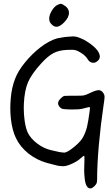

<svg xmlns="http://www.w3.org/2000/svg" viewBox="-20 -888 585 1029"><path d="M431.2 20.5Q432.6 -9.8 432.6 -31.7Q432.6 -53.2 431.2 -53.2Q429.2 -53.2 424.3 -49.8Q418.9 -45.9 413.6 -41Q397 -24.9 367.2 -11.2Q336.9 2.9 319.3 2.9Q303.7 2.4 289.1 0Q274.9 -2.9 232.4 -14.6Q177.7 -29.8 132.8 -64.9Q88.4 -100.6 65.9 -147Q55.7 -167.5 48.8 -193.8Q42 -219.7 38.6 -249Q35.2 -278.3 35.2 -309.1Q35.2 -334 37.6 -360.4Q42.5 -418 60.1 -463.9Q76.2 -507.3 114.3 -553.7Q151.9 -599.6 195.3 -633.3Q218.8 -651.4 242.2 -664.1Q266.1 -677.2 287.1 -682.6Q296.9 -685.1 314.9 -687.5Q321.3 -688.5 327.6 -689.5Q338.4 -690.9 348.1 -691.4Q361.8 -692.9 371.1 -692.9Q378.9 -692.9 384.3 -691.9Q396 -690.4 415.5 -681.6Q428.2 -676.8 445.8 -665.5Q463.4 -654.8 475.6 -644.5Q507.8 -618.2 513.7 -594.7Q515.1 -589.8 515.1 -585.4Q515.1 -568.4 497.6 -557.1Q485.4 -548.8 471.7 -552.7Q458.5 -556.2 450.2 -570.3Q442.4 -583.5 429.7 -593.8Q417.5 -604 398.4 -613.8Q388.2 -619.1 376 -620.6Q370.1 -621.6 360.8 -621.1Q351.6 -621.1 338.9 -620.6Q294.9 -618.7 266.1 -603Q236.8 -587.9 199.7 -546.9Q149.4 -491.7 130.4 -447.8Q111.3 -403.3 107.9 -332.5Q107.4 -319.8 107.4 -307.6Q107.4 -275.4 111.8 -242.7Q118.2 -197.8 129.9 -174.8Q146 -144 179.7 -118.7Q212.9 -93.3 250.5 -84Q304.2 -70.3 323.2 -70.3Q325.7 -70.3 327.1 -70.3Q343.3 -72.8 377.9 -101.1Q405.8 -124 418.9 -143.1Q432.1 -162.1 441.9 -192.9Q444.8 -200.7 447.8 -215.3Q450.7 -230 453.6 -245.6Q458 -270.5 460.4 -291.5Q462.9 -312.5 461.4 -314Q460.9 -314.9 452.1 -313Q443.8 -311.5 432.6 -308.1Q418.9 -303.7 400.4 -302.2Q386.7 -301.3 369.1 -301.3Q363.3 -301.3 357.4 -301.3Q325.2 -302.2 315.9 -304.2Q306.2 -306.6 299.8 -314.5Q290 -326.7 291.5 -337.4Q292.5 -348.1 305.7 -360.8Q316.4 -372.1 325.7 -374Q332.5 -375 357.4 -375Q365.7 -375 376 -375Q383.8 -375 390.6 -375Q418 -375 428.2 -376.5Q441.4 -378.9 465.8 -391.1Q494.6 -404.8 508.8 -404.8Q509.3 -404.8 509.8 -404.8Q524.4 -404.3 534.7 -388.2Q540.5 -379.4 540.5 -368.7Q540.5 -358.4 534.2 -317.9Q519.5 -219.2 509.8 -111.8Q500.5 -4.4 500.5 70.8Q500.5 85.4 498 93.3Q495.1 100.6 487.8 107.9Q478 117.7 470.7 120.6Q466.8 121.6 463.4 121.6Q460 121.6 457 120.6Q439.5 112.8 434.6 75.2Q431.2 44.9 431.2 27.3Q431.2 23.9 431.2 20.5ZM256.3 -757.8Q249.5 -764.2 246.6 -771.5Q243.7 -779.3 243.7 -788.6Q243.7 -807.6 257.8 -831.1Q272 -854 288.1 -861.8Q299.8 -867.2 305.2 -867.7Q310.1 -867.7 318.8 -862.8Q349.6 -845.7 349.6 -819.3Q349.6 -793.9 322.8 -767.1Q303.7 -748 288.6 -745.1Q288.1 -745.1 287.1 -745.1Q284.7 -744.6 282.7 -744.6Q269 -744.6 256.3 -757.8Z"/></svg>

Font: Casuwalt
Style: Regular
Weight: 400
Designer: Walter E Stewart
Version: 0.1